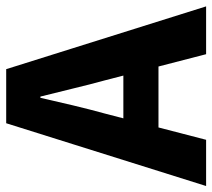

<svg xmlns="http://www.w3.org/2000/svg" viewBox="-59 -639 692 626"><g transform="rotate(-90 287.0 -326.0)"><path d="M-6.5 0 198.2 -651.8H374.5L579.2 0H423.3L338 -330.1Q324.4 -379.4 311.3 -434.3Q298.1 -489.2 285.1 -540.3H281.1Q269.7 -489.2 256.5 -434.3Q243.4 -379.4 229.8 -330.1L144.2 0ZM128.5 -155.3V-269.8H442.1V-155.3Z"/></g></svg>

Font: Source Sans Variable
Style: Regular
Weight: 200
Designer: Paul D. Hunt
Foundry: Adobe Systems Incorporated
Version: Version 3.006;hotconv 1.0.111;makeotfexe 2.5.65597